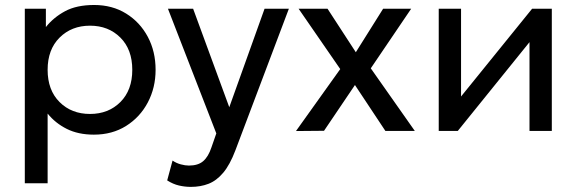

<svg xmlns="http://www.w3.org/2000/svg" viewBox="-20 -525 2312 770"><path d="M79.5 210V-490H164V-416.5Q194.5 -455 240.8 -480Q287 -505 357.5 -505Q430.5 -505 486 -470.5Q541.5 -436 572.8 -377.2Q604 -318.5 604 -245Q604 -173.5 572.8 -114.2Q541.5 -55 485.8 -20Q430 15 356.5 15Q294 15 248 -8Q202 -31 171 -69.5V210ZM341 -68Q415 -68 462.8 -115.8Q510.5 -163.5 510.5 -245Q510.5 -326.5 462.8 -374.2Q415 -422 341 -422Q267 -422 219 -374.2Q171 -326.5 171 -245Q171 -163.5 218.8 -115.8Q266.5 -68 341 -68Z M745.5 224.5Q721.5 224.5 697.8 219Q674 213.5 650.5 198.5L672 119Q687.5 129.5 705.2 134.2Q723 139 737.5 139Q774.5 139 795 121.2Q815.5 103.5 828 66L847.5 10L653.5 -490H754.5L899.5 -95L1041 -490H1138.5L924 78Q902 136 875.2 167.8Q848.5 199.5 816.5 212Q784.5 224.5 745.5 224.5Z M1167 0.5 1344.5 -248 1177.5 -490H1293.5L1407 -315.5L1516.5 -490H1629L1467 -251L1643.5 0H1525.5L1403.5 -184L1279.5 -0.5Z M1739.5 0V-490H1829V-138L2114 -490H2193V0H2103.5V-356L1816 0Z"/></svg>

Font: Geologica Light
Style: Regular
Weight: 300
Designer: Sindre Bremnes, Frode Helland
Foundry: Monokrom Skriftforlag AS
Version: Version 1.010; ttfautohint (v1.8.4.7-5d5b);gftools[0.9.28]